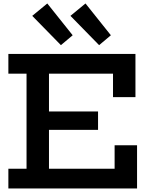

<svg xmlns="http://www.w3.org/2000/svg" viewBox="-20 -1058 842 1078"><path d="M460 -1038.5 602.5 -860 536.5 -804.5 375.5 -969ZM245.5 -1038.5 388 -860 322 -804.5 161 -969ZM530.5 -432V-329H197.5V-432ZM623.5 -242.5H749.5V0H27V-110.5H129V-644.5H27V-755H740.5V-512.5H614.5V-644.5H255V-110.5H623.5Z"/></svg>

Font: Hepta Slab SemiBold
Style: Regular
Weight: 600
Designer: Michael LaGattuta
Foundry: Michael LaGattuta
Version: Version 1.102